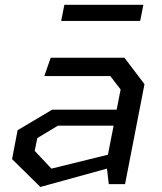

<svg xmlns="http://www.w3.org/2000/svg" viewBox="-20 -748 660 780"><path d="M422 0H488L567 -406L485.5 -513.5H186L160 -439H428L470 -384.5L454 -302.5H192L51.5 -219L29 -101.5L144 11.5L414.5 -63ZM121 -135 131.5 -187 215.5 -237.5H441.5L418.5 -119.5L189 -63ZM228.5 -663H549.5L562.5 -728.5H241.5Z"/></svg>

Font: Monaspace Krypton
Style: Italic
Weight: 400
Italic angle: -11°
Designer: Riley Cran & the Lettermatic Team
Foundry: Lettermatic
Version: Version 1.101 (Monaspace Krypton)